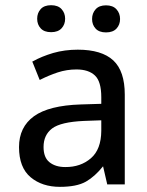

<svg xmlns="http://www.w3.org/2000/svg" viewBox="-20 -705 561 734"><path d="M327.6 -100.1Q366.7 -133.8 367.2 -205.1V-245.1L300.8 -242.7Q212.4 -238.8 179.2 -213.9Q146.5 -189 146.5 -143.1Q146.5 -103 168.9 -85Q191.9 -66.4 229.5 -66.4Q288.1 -65.9 327.6 -100.1ZM106.9 -471.2Q139.2 -489.3 183.1 -502.4Q227.5 -515.1 277.3 -515.1Q368.7 -515.1 413.1 -474.1Q457 -433.1 457 -343.3V-4.4V-2V0H454.6H452.6H393.6H391.6H389.6V-2L389.2 -3.4L374 -69.3Q342.8 -30.3 308.6 -10.7Q290.5 -0.5 265.6 4.4Q240.7 9.3 209 9.3Q141.1 9.3 97.2 -27.3Q52.7 -64.5 52.7 -142.6Q52.7 -219.2 109.9 -260.7Q167 -301.8 288.6 -305.7L367.2 -308.1V-333.5Q367.2 -393.6 342.8 -416.5Q318.4 -439.5 272.5 -439.5Q235.4 -439.5 200.7 -428.2Q166 -416.5 136.2 -401.4L134.3 -400.4L131.8 -399.4L130.9 -401.4L129.9 -403.8L105 -465.8L104 -467.8L103 -469.2L105 -470.2ZM345.5 -595.7Q332 -610.4 332 -632.3Q332 -654.3 345.5 -669.4Q358.9 -684.6 385.3 -684.6Q411.6 -684.6 425.3 -669.4Q439 -654.3 439 -632.3Q439 -610.4 425.3 -595.7Q411.6 -581.1 385.3 -581.1Q358.9 -581.1 345.5 -595.7ZM135.5 -596.7Q122.1 -611.3 122.1 -633.3Q122.1 -655.3 135.5 -670.2Q148.9 -685.1 175.3 -685.1Q201.7 -685.1 215.3 -670.2Q229 -655.3 229 -633.3Q229 -611.3 215.3 -596.7Q201.7 -582 175.3 -582Q148.9 -582 135.5 -596.7Z"/></svg>

Font: MAUL
Style: Regular
Weight: 400
Designer: MAUL
Version: Version 1.0; 2020; ttfautohint (v1.8.3)